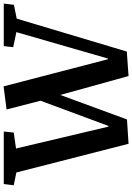

<svg xmlns="http://www.w3.org/2000/svg" viewBox="151 -896 754 1097"><g transform="rotate(-90 528.5 -347.0)"><path d="M739 -108H743L894 -631L808 -649L814 -703H1057L1050 -645L971 -629L783 0L643 10L535 -380L395 1L256 10L92 -631L19 -646L26 -703H326L320 -646L229 -633L354 -105H358L502 -493L452 -687L584 -704Z"/></g></svg>

Font: Literata 18pt SemiBold
Style: Italic
Weight: 600
Italic angle: -2°
Designer: Latin by Veronika Burian and Jose Scaglione. Greek by Irene Vlachou. Cyrillic by Vera Evstafieva
Foundry: TypeTogether
Version: Version 3.103;gftools[0.9.29]